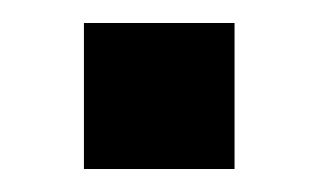

<svg xmlns="http://www.w3.org/2000/svg" viewBox="-20 -147 277 167"><path d="M53 0V-127H184V0Z"/></svg>

Font: Noto Sans Nag Mundari SemiBold
Style: Regular
Weight: 600
Version: Version 1.000